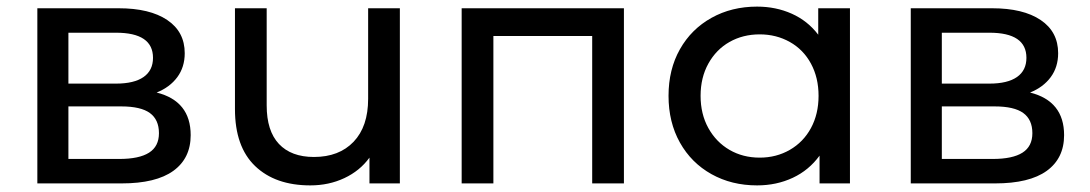

<svg xmlns="http://www.w3.org/2000/svg" viewBox="-20 -555 3297 581"><path d="M557 -146C557 -214.7 522.7 -257.7 454 -275C480.7 -285.7 501.5 -301.2 516.5 -321.5C531.5 -341.8 539 -366 539 -394C539 -437.3 521.3 -470.8 486 -494.5C450.7 -518.2 401.7 -530 339 -530H93V0H348C417.3 0 469.5 -12.7 504.5 -38C539.5 -63.3 557 -99.3 557 -146ZM187 -302V-456H331C405.7 -456 443 -430.7 443 -380C443 -354.7 433.5 -335.3 414.5 -322C395.5 -308.7 367.7 -302 331 -302ZM431 -93C411 -80.3 381 -74 341 -74H187V-233H347C386.3 -233 415.2 -226.3 433.5 -213C451.8 -199.7 461 -179.3 461 -152C461 -125.3 451 -105.7 431 -93Z M1190 -530H1094V-256C1094 -200 1079.3 -156.7 1050 -126C1020.7 -95.3 980.7 -80 930 -80C884 -80 848.7 -93.2 824 -119.5C799.3 -145.8 787 -184.7 787 -236V-530H691V-225C691 -149 711.3 -91.5 752 -52.5C792.7 -13.5 848.3 6 919 6C956.3 6 990.7 -1.3 1022 -16C1053.3 -30.7 1078.7 -51.3 1098 -78V0H1190Z M1868 -530H1377V0H1473V-446H1772V0H1868Z M2552 -530H2456V-450C2434.7 -478 2408 -499.2 2376 -513.5C2344 -527.8 2309 -535 2271 -535C2219.7 -535 2173.7 -523.7 2133 -501C2092.3 -478.3 2060.5 -446.7 2037.5 -406C2014.5 -365.3 2003 -318.3 2003 -265C2003 -211.7 2014.5 -164.5 2037.5 -123.5C2060.5 -82.5 2092.3 -50.7 2133 -28C2173.7 -5.3 2219.7 6 2271 6C2310.3 6 2346.3 -1.7 2379 -17C2411.7 -32.3 2438.7 -54.7 2460 -84V0H2552ZM2370 -101.5C2342.7 -85.8 2312.3 -78 2279 -78C2245 -78 2214.5 -85.8 2187.5 -101.5C2160.5 -117.2 2139.2 -139.2 2123.5 -167.5C2107.8 -195.8 2100 -228.3 2100 -265C2100 -301.7 2107.8 -334.2 2123.5 -362.5C2139.2 -390.8 2160.5 -412.7 2187.5 -428C2214.5 -443.3 2245 -451 2279 -451C2312.3 -451 2342.7 -443.3 2370 -428C2397.3 -412.7 2418.7 -390.8 2434 -362.5C2449.3 -334.2 2457 -301.7 2457 -265C2457 -228.3 2449.3 -195.8 2434 -167.5C2418.7 -139.2 2397.3 -117.2 2370 -101.5Z M3200 -146C3200 -214.7 3165.7 -257.7 3097 -275C3123.7 -285.7 3144.5 -301.2 3159.5 -321.5C3174.5 -341.8 3182 -366 3182 -394C3182 -437.3 3164.3 -470.8 3129 -494.5C3093.7 -518.2 3044.7 -530 2982 -530H2736V0H2991C3060.3 0 3112.5 -12.7 3147.5 -38C3182.5 -63.3 3200 -99.3 3200 -146ZM2830 -302V-456H2974C3048.7 -456 3086 -430.7 3086 -380C3086 -354.7 3076.5 -335.3 3057.5 -322C3038.5 -308.7 3010.7 -302 2974 -302ZM3074 -93C3054 -80.3 3024 -74 2984 -74H2830V-233H2990C3029.3 -233 3058.2 -226.3 3076.5 -213C3094.8 -199.7 3104 -179.3 3104 -152C3104 -125.3 3094 -105.7 3074 -93Z"/></svg>

Font: ICO Headline
Style: Regular
Weight: 500
Designer: Julieta Ulanovsky
Foundry: Julieta Ulanovsky
Version: Version 7.200